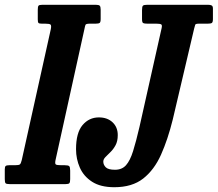

<svg xmlns="http://www.w3.org/2000/svg" viewBox="-67 -770 910 803"><path d="M251 -146Q251 -214.5 278.2 -246.8Q305.5 -279 346.5 -279Q382 -279 403.8 -258.5Q425.5 -238 425.5 -205Q425.5 -179.5 416.2 -162.5Q407 -145.5 395 -134Q383 -122.5 374 -113.2Q365 -104 365 -94Q365 -81 375.2 -70.5Q385.5 -60 414 -60Q443 -60 460 -79Q477 -98 489.5 -137.8Q502 -177.5 516.5 -240L609 -652.5Q612 -665.5 606.8 -668.2Q601.5 -671 586.5 -671H550Q536.5 -671 531.8 -673.5Q527 -676 527 -690V-727.5Q527 -742.5 530.8 -746.2Q534.5 -750 549 -750H803Q813 -750 818.2 -747.2Q823.5 -744.5 823.5 -734V-690.5Q823.5 -677.5 819.2 -674.2Q815 -671 801.5 -671H765Q751 -671 749.5 -666.5Q748 -662 745 -650.5L655.5 -270Q635 -187 606.5 -123.2Q578 -59.5 531.8 -23.2Q485.5 13 411 13Q353.5 13 318.2 -9.8Q283 -32.5 267 -68.8Q251 -105 251 -146ZM-47 -20.5V-62Q-47 -73 -43 -76Q-39 -79 -28.5 -79H-4.5Q12 -79 16.2 -82.5Q20.5 -86 24 -100.5L145.5 -648Q148.5 -663 144.5 -667Q140.5 -671 122.5 -671H108Q96.5 -671 93.8 -674.2Q91 -677.5 91 -689V-729Q91 -742 94 -746Q97 -750 110.5 -750H333Q346 -750 350 -746.2Q354 -742.5 354 -729.5V-690.5Q354 -677.5 349.8 -674.2Q345.5 -671 332.5 -671H308.5Q292.5 -671 290.5 -666Q288.5 -661 286 -648L165 -99.5Q162 -84.5 167 -81.8Q172 -79 190 -79H203.5Q218.5 -79 222.5 -75Q226.5 -71 226.5 -56.5V-21Q226.5 -8 223.2 -4Q220 0 207.5 0H-26.5Q-40 0 -43.5 -3.5Q-47 -7 -47 -20.5Z"/></svg>

Font: Besley* Condensed Semi
Style: Italic
Weight: 600
Width: 3
Italic angle: -13°
Designer: Owen Earl
Foundry: indestructible type*
Version: Version 3.000; ttfautohint (v1.8.3)